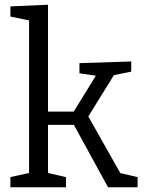

<svg xmlns="http://www.w3.org/2000/svg" viewBox="-20 -792 607 812"><path d="M24 0V-43L115 -63L103 -46V-716L111 -704L24 -722V-765L183 -772V-307L168 -320H306L285 -309L391 -481L398 -470L316 -482V-525L535 -532V-489L446 -471L469 -486L347 -289L346 -313L495 -49L480 -62L562 -43V0H437L288 -272L304 -264H168L183 -273V-46L172 -63L259 -43V0Z"/></svg>

Font: Pack4
Style: Regular
Weight: 400
Version: Version 2.002